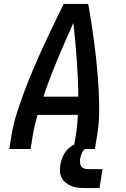

<svg xmlns="http://www.w3.org/2000/svg" viewBox="-20 -755 640 973"><path d="M27 0 39 -74Q49 -131 67 -187Q85 -243 106 -298.5Q127 -354 150.5 -409Q174 -464 199 -518.5Q224 -573 250 -627Q276 -681 303 -735H427Q437 -681 445 -627Q453 -573 460 -518.5Q467 -464 472 -409Q477 -354 480 -298.5Q483 -243 482.5 -186.5Q482 -130 473 -74L461 0H353L365 -74Q369 -98 371 -123Q373 -148 375 -173H170Q163 -148 157 -123.5Q151 -99 147 -74L135 0ZM200 -265H377Q376 -359 369 -452.5Q362 -546 352 -639Q310 -546 271 -453Q232 -360 200 -265ZM409 198Q391 198 374 196Q357 194 341.5 187.5Q326 181 313 171Q300 161 292.5 146Q285 131 284 114Q283 97 286 79Q290 56 301 33Q312 10 331.5 -6.5Q351 -23 375 -30Q399 -37 423 -37L417 0Q409 0 403.5 6.5Q398 13 395 20Q392 27 390 34Q388 41 386 49Q385 59 385.5 69Q386 79 391 87Q396 95 405.5 98.5Q415 102 425 102H500L484 198Z"/></svg>

Font: Iosevka Curly SmBdEx
Style: Italic
Weight: 600
Width: 7
Italic angle: -9°
Monospace: yes
Designer: Belleve Invis
Foundry: Belleve Invis
Version: Version 11.1.0; ttfautohint (v1.8.3)